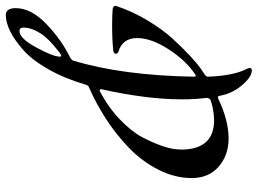

<svg xmlns="http://www.w3.org/2000/svg" viewBox="-133 -669 887 661"><g transform="rotate(-90 310.5 -338.5)"><path d="M611 -394Q621 -392 621 -384Q603 -328 571.5 -275.5Q540 -223 508.5 -188.5Q477 -154 448.5 -127.5Q420 -101 402 -89L384 -77Q381 -75 379 -72Q377 -69 377 -68V-66Q380 23 405 70Q407 76 407 77Q407 85 399 85Q376 85 347 50.5Q318 16 311 -27Q310 -32 306 -32L302 -31Q227 5 164 5Q107 5 67.5 -29Q28 -63 28 -122Q28 -180 57 -237Q86 -294 133 -339Q180 -384 233 -418Q286 -452 341 -476Q344 -477 346 -479.5Q348 -482 348 -484L349 -485Q370 -558 402 -614.5Q434 -671 468.5 -701.5Q503 -732 533.5 -747Q564 -762 589 -762Q613 -762 613 -728Q613 -675 558.5 -622.5Q504 -570 440 -539L433 -532Q381 -361 377 -114Q377 -108 381 -108L385 -110Q434 -143 472 -202.5Q510 -262 510 -310Q510 -361 461 -375Q456 -379 456 -384Q456 -390 466 -392Q504 -396 553 -396Q591 -396 611 -394ZM534 -715Q509 -715 477.5 -657Q446 -599 446 -576Q446 -571 449 -571Q451 -571 452 -572Q456 -574 462 -578.5Q468 -583 484.5 -597Q501 -611 513.5 -625.5Q526 -640 536 -660.5Q546 -681 546 -701Q546 -715 534 -715ZM334 -434Q334 -439 328 -439Q271 -409 229.5 -369Q188 -329 169 -293Q150 -257 139 -225Q128 -193 127 -174L126 -155Q128 -45 227 -45Q243 -45 260.5 -48Q278 -51 287 -54L296 -57Q304 -60 304 -72Q299 -107 299 -157Q299 -276 334 -434Z"/></g></svg>

Font: Aguafina Script
Style: Regular
Weight: 400
Designer: Angel Koziupa and Alejandro Paul
Foundry: Angel Koziupa and Alejandro Paul
Version: Version 1.000